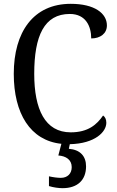

<svg xmlns="http://www.w3.org/2000/svg" viewBox="-20 -744 611 1004"><path d="M307 240C386 240 430 197 430 126C430 73 400 39 340 34L345 10C478 7 536 -55 536 -102C536 -121 529 -133 519 -140C487 -93 441 -52 350 -52C215 -52 159 -173 159 -358C159 -556 211 -671 345 -671C429 -671 457 -606 457 -543C505 -543 539 -569 539 -611C539 -674 475 -724 350 -724C154 -724 52 -576 52 -358C52 -151 138 -9 301 8L285 69C325 72 355 91 355 130C355 164 333 186 298 186C281 186 258 183 236 178V229C258 236 287 240 307 240Z"/></svg>

Font: Noto Serif Ethiopic SemiCondensed
Style: Regular
Weight: 400
Width: 4
Designer: Monotype Design Team
Foundry: Monotype Imaging Inc.
Version: Version 2.102